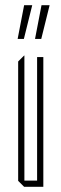

<svg xmlns="http://www.w3.org/2000/svg" viewBox="-20 -720 237 740"><path d="M123 0V-500H147V0H124ZM73 0 50 -23V-24H123V0ZM50 -24V-483L73 -506H74V-24ZM115 -570 140 -700H171V-699L139 -570ZM48 -570 73 -700H104V-699L72 -570Z"/></svg>

Font: Foldit Thin
Style: Regular
Weight: 100
Designer: Sophia Tai
Foundry: Sophia Tai
Version: Version 1.003